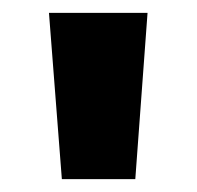

<svg xmlns="http://www.w3.org/2000/svg" viewBox="-20 -734 305 298"><path d="M209 -714 190 -456H76L56 -714Z"/></svg>

Font: Noto Sans Gujarati SemiCondensed ExtraBold
Style: Regular
Weight: 800
Width: 4
Designer: Jelle Bosma - Monotype Design Team, Universal Thirst
Foundry: Monotype Imaging Inc.
Version: Version 2.106; ttfautohint (v1.8.4.7-5d5b)